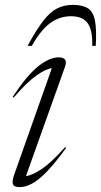

<svg xmlns="http://www.w3.org/2000/svg" viewBox="-20 -757 414 787"><path d="M38 -40.5 192.5 -477.5Q169 -475 130.2 -448.2Q91.5 -421.5 36 -357L32 -360Q91 -449 137 -485.5Q183 -522 221 -522Q260.5 -522 246 -482L86.5 -35.5Q110.5 -37.5 150.2 -63.8Q190 -90 247 -154L251 -151Q206.5 -89 172.5 -54Q138.5 -19 111.5 -4.5Q84.5 10 60.5 10Q36.5 10 32.8 -2.5Q29 -15 38 -40.5ZM271 -690.5Q224 -690.5 185.2 -662Q146.5 -633.5 110.5 -569H93Q129.5 -636 158 -672.5Q186.5 -709 215 -723Q243.5 -737 279 -737Q318.5 -737 340.2 -723Q362 -709 369.2 -672.8Q376.5 -636.5 372.5 -569H358Q360 -634 339.2 -662.2Q318.5 -690.5 271 -690.5Z"/></svg>

Font: Newsreader Display Light
Style: Italic
Weight: 300
Italic angle: -17°
Designer: Hugues Gentile
Foundry: Production Type
Version: Version 1.001